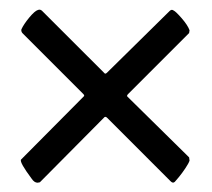

<svg xmlns="http://www.w3.org/2000/svg" viewBox="-20 -443 449 407"><path d="M59.6 -55.7Q52.7 -55.7 46.9 -64.5Q21.5 -98.6 24.4 -104.5L157.2 -238.3Q160.2 -240.2 156.2 -244.1L27.3 -373Q24.4 -377 25.4 -380.9Q30.3 -391.6 42 -405.8Q53.7 -419.9 60.5 -421.9Q65.4 -423.8 69.3 -419.9L201.2 -288.1Q203.1 -285.2 207 -289.1L339.8 -419.9Q343.8 -423.8 347.7 -420.9Q352.5 -418.9 365.2 -404.3Q377.9 -389.6 381.8 -378.9L380.9 -373L252 -244.1Q248 -240.2 250 -238.3L380.9 -109.4L381.8 -102.5Q379.9 -96.7 373 -86.4Q366.2 -76.2 359.4 -67.9Q352.5 -59.6 350.6 -57.6Q346.7 -53.7 341.8 -58.6L207 -193.4Q203.1 -197.3 200.2 -193.4L64.5 -56.6Z"/></svg>

Font: Crimson Text SemiBold
Style: Regular
Weight: 600
Designer: Sebastian Kosch
Foundry: Sebastian Kosch
Version: Version 1.100; ttfautohint (v1.8.4)